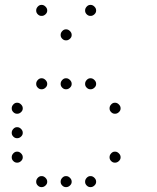

<svg xmlns="http://www.w3.org/2000/svg" viewBox="-20 -793 640 785"><path d="M149 -773Q141 -773 134.5 -766Q128 -759 128 -751V-749Q128 -741 134.5 -734.5Q141 -728 149 -728H151Q159 -728 166 -734.5Q173 -741 173 -749V-751Q173 -759 166 -766Q159 -773 151 -773ZM349 -773Q341 -773 334.5 -766Q328 -759 328 -751V-749Q328 -741 334.5 -734.5Q341 -728 349 -728H351Q359 -728 366 -734.5Q373 -741 373 -749V-751Q373 -759 366 -766Q359 -773 351 -773ZM249 -673Q241 -673 234.5 -666Q228 -659 228 -651V-649Q228 -641 234.5 -634.5Q241 -628 249 -628H251Q259 -628 266 -634.5Q273 -641 273 -649V-651Q273 -659 266 -666Q259 -673 251 -673ZM149 -473Q141 -473 134.5 -466Q128 -459 128 -451V-449Q128 -441 134.5 -434.5Q141 -428 149 -428H151Q159 -428 166 -434.5Q173 -441 173 -449V-451Q173 -459 166 -466Q159 -473 151 -473ZM249 -473Q241 -473 234.5 -466Q228 -459 228 -451V-449Q228 -441 234.5 -434.5Q241 -428 249 -428H251Q259 -428 266 -434.5Q273 -441 273 -449V-451Q273 -459 266 -466Q259 -473 251 -473ZM349 -473Q341 -473 334.5 -466Q328 -459 328 -451V-449Q328 -441 334.5 -434.5Q341 -428 349 -428H351Q359 -428 366 -434.5Q373 -441 373 -449V-451Q373 -459 366 -466Q359 -473 351 -473ZM49 -373Q41 -373 34.5 -366Q28 -359 28 -351V-349Q28 -341 34.5 -334.5Q41 -328 49 -328H51Q59 -328 66 -334.5Q73 -341 73 -349V-351Q73 -359 66 -366Q59 -373 51 -373ZM449 -373Q441 -373 434.5 -366Q428 -359 428 -351V-349Q428 -341 434.5 -334.5Q441 -328 449 -328H451Q459 -328 466 -334.5Q473 -341 473 -349V-351Q473 -359 466 -366Q459 -373 451 -373ZM49 -273Q41 -273 34.5 -266Q28 -259 28 -251V-249Q28 -241 34.5 -234.5Q41 -228 49 -228H51Q59 -228 66 -234.5Q73 -241 73 -249V-251Q73 -259 66 -266Q59 -273 51 -273ZM49 -173Q41 -173 34.5 -166Q28 -159 28 -151V-149Q28 -141 34.5 -134.5Q41 -128 49 -128H51Q59 -128 66 -134.5Q73 -141 73 -149V-151Q73 -159 66 -166Q59 -173 51 -173ZM449 -173Q441 -173 434.5 -166Q428 -159 428 -151V-149Q428 -141 434.5 -134.5Q441 -128 449 -128H451Q459 -128 466 -134.5Q473 -141 473 -149V-151Q473 -159 466 -166Q459 -173 451 -173ZM149 -73Q141 -73 134.5 -66Q128 -59 128 -51V-49Q128 -41 134.5 -34.5Q141 -28 149 -28H151Q159 -28 166 -34.5Q173 -41 173 -49V-51Q173 -59 166 -66Q159 -73 151 -73ZM249 -73Q241 -73 234.5 -66Q228 -59 228 -51V-49Q228 -41 234.5 -34.5Q241 -28 249 -28H251Q259 -28 266 -34.5Q273 -41 273 -49V-51Q273 -59 266 -66Q259 -73 251 -73ZM349 -73Q341 -73 334.5 -66Q328 -59 328 -51V-49Q328 -41 334.5 -34.5Q341 -28 349 -28H351Q359 -28 366 -34.5Q373 -41 373 -49V-51Q373 -59 366 -66Q359 -73 351 -73Z"/></svg>

Font: Doto Rounded Light
Style: Regular
Weight: 300
Monospace: yes
Version: Version 1.000